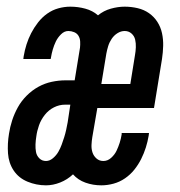

<svg xmlns="http://www.w3.org/2000/svg" viewBox="-20 -548 540 576"><path d="M118 8Q89 8 62.5 -3Q36 -14 21 -36.5Q6 -59 4 -88Q2 -117 7 -147Q10 -167 16.5 -187Q23 -207 33.5 -226Q44 -245 60 -261Q76 -277 95 -287.5Q114 -298 135 -302.5Q156 -307 176 -307H204L220 -405Q221 -414 220.5 -423.5Q220 -433 215.5 -440.5Q211 -448 202.5 -451.5Q194 -455 185 -455Q173 -455 163 -445Q153 -435 147.5 -423.5Q142 -412 138.5 -400Q135 -388 133 -376L132 -371H50L51 -379Q54 -397 59.5 -414.5Q65 -432 73.5 -448.5Q82 -465 94 -480.5Q106 -496 121.5 -507Q137 -518 155 -523Q173 -528 191 -528Q214 -528 236 -522Q258 -516 274 -502Q291 -516 312.5 -522Q334 -528 354 -528Q374 -528 393 -523.5Q412 -519 427 -508.5Q442 -498 452 -482.5Q462 -467 466 -448.5Q470 -430 469.5 -410.5Q469 -391 466 -371L442 -224H272L257 -137Q255 -125 254.5 -113Q254 -101 257.5 -90.5Q261 -80 269.5 -72.5Q278 -65 290 -65Q303 -65 313.5 -74.5Q324 -84 329.5 -95.5Q335 -107 339 -119.5Q343 -132 345 -145V-149H427L426 -141Q423 -123 417.5 -105.5Q412 -88 403.5 -71Q395 -54 383 -39Q371 -24 355 -13Q339 -2 320.5 3Q302 8 284 8Q259 8 236.5 0Q214 -8 199 -25Q182 -9 160.5 -0.5Q139 8 118 8ZM284 -296H371L385 -383Q387 -394 387.5 -406Q388 -418 385.5 -429Q383 -440 374.5 -447.5Q366 -455 354 -455Q343 -455 332.5 -448.5Q322 -442 315 -431.5Q308 -421 304.5 -409.5Q301 -398 299 -387ZM118 -65Q129 -65 139 -73.5Q149 -82 155 -92.5Q161 -103 165 -114Q169 -125 172.5 -136Q176 -147 178.5 -158.5Q181 -170 183 -181L191 -234H175Q158 -234 142 -226Q126 -218 114.5 -203.5Q103 -189 97 -172Q91 -155 89 -139Q87 -127 86.5 -115Q86 -103 88 -92Q90 -81 98 -73Q106 -65 118 -65Z"/></svg>

Font: Iosevka Term Curly Md Obl
Style: Regular
Weight: 500
Italic angle: -9°
Designer: Belleve Invis
Foundry: Belleve Invis
Version: Version 32.3.0